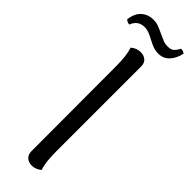

<svg xmlns="http://www.w3.org/2000/svg" viewBox="-308 -853 870 870"><g transform="rotate(45 127.0 -418.0)"><path d="M97 -33 96 -577Q96 -646 83 -684Q104 -702 130 -702Q151 -702 164 -690.5Q177 -679 177 -658V-114Q177 -41 190 -7Q169 11 143 11Q123 11 110 -1Q97 -13 97 -33ZM190 -753Q173 -753 157.5 -758.5Q142 -764 122 -775Q103 -785 90 -790Q77 -795 63 -795Q20 -795 5 -754H3Q-9 -754 -19 -764Q-13 -807 10.5 -827Q34 -847 67 -847Q84 -847 98 -842Q112 -837 135 -826Q156 -816 169 -811Q182 -806 198 -806Q218 -806 228 -814.5Q238 -823 248 -842Q264 -842 272 -834Q264 -797 243 -775Q222 -753 190 -753Z"/></g></svg>

Font: Arima Madurai
Style: Regular
Weight: 400
Designer: Joana Correia and Natanael Gama
Foundry: NDISCOVER
Version: Version 1.019